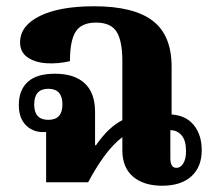

<svg xmlns="http://www.w3.org/2000/svg" viewBox="-20 -581 678 612"><path d="M497 11Q438 11 404 -18Q370 -47 370 -102V-144Q339 -120 311.5 -82Q284 -44 261 0H127V-160Q122 -160 117 -160Q84 -160 62 -182.5Q40 -205 40 -246Q40 -294 68.5 -320Q97 -346 155 -346Q217 -346 250 -315.5Q283 -285 283 -224V-118H286Q325 -175 370 -198V-386Q370 -451 351.5 -480Q333 -509 286 -509Q240 -509 221.5 -480.5Q203 -452 203 -386Q164 -377 127.5 -379.5Q91 -382 67.5 -398.5Q44 -415 44 -446Q44 -499 107 -530Q170 -561 280 -561Q406 -561 466.5 -515Q527 -469 527 -368V-216Q573 -213 598 -182Q623 -151 623 -102Q623 -49 590 -19Q557 11 497 11ZM134 -199Q179 -199 179 -248Q179 -298 134 -298Q89 -298 89 -248Q89 -199 134 -199ZM542 -46Q556 -46 564.5 -60.5Q573 -75 573 -99Q573 -133 559 -149.5Q545 -166 523 -166V-77Q523 -46 542 -46Z"/></svg>

Font: Noto Serif Thai SemiCondensed ExtraBold
Style: Regular
Weight: 800
Width: 4
Designer: Monotype Design Team
Foundry: Monotype Imaging Inc.
Version: Version 2.002; ttfautohint (v1.8.4.7-5d5b)